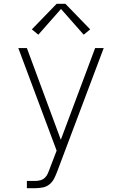

<svg xmlns="http://www.w3.org/2000/svg" viewBox="-20 -772 640 1007"><path d="M121 215V177H165Q178 177 191.5 173.5Q205 170 215 160.5Q225 151 230.5 138.5Q236 126 241 113V112Q241 112 241 112Q241 112 241 112L277 18L76 -520H121L299 -39L479 -520H524L281 125Q274 144 265 162.5Q256 181 240.5 194Q225 207 205 211Q185 215 165 215ZM181 -590 147 -618 277 -752H323L453 -618L419 -590L300 -725Z"/></svg>

Font: Iosevka SS04 XLt Ex
Style: Regular
Weight: 200
Width: 7
Monospace: yes
Designer: Belleve Invis
Foundry: Belleve Invis
Version: Version 19.0.0; ttfautohint (v1.8.4)